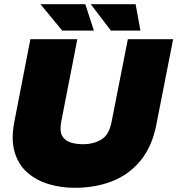

<svg xmlns="http://www.w3.org/2000/svg" viewBox="-20 -887 846 916"><path d="M336 9Q273 9 214.5 -8Q156 -25 112.5 -62Q69 -99 50.5 -159Q32 -219 48 -304L125 -700H349L272 -306Q264 -264 275.5 -241Q287 -218 313.5 -208.5Q340 -199 376 -199Q426 -199 463 -221Q500 -243 512 -304L590 -700H806L726 -293Q706 -189 651.5 -122Q597 -55 516.5 -23Q436 9 336 9ZM277 -741 173 -867H387L428 -741ZM509 -741 413 -867H627L650 -741Z"/></svg>

Font: REM Black
Style: Italic
Weight: 900
Italic angle: -11°
Designer: Octavio Pardo
Foundry: Ashler Design
Version: Version 1.005;gftools[0.9.28]